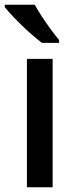

<svg xmlns="http://www.w3.org/2000/svg" viewBox="-30 -786 324 806"><path d="M191 0H83V-539H191ZM116 -766Q128 -744 146 -716.5Q164 -689 183 -663Q202 -637 218 -618V-606H146Q122 -624 91 -652Q60 -680 32 -709Q4 -738 -10 -756V-766Z"/></svg>

Font: Noto Kufi Arabic Medium
Style: Regular
Weight: 500
Designer: Monotype Design Team, David Williams, Khaled Hosny
Foundry: Google LLC
Version: Version 2.109; ttfautohint (v1.8.4.7-5d5b)